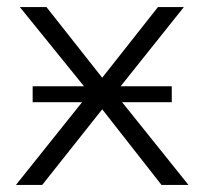

<svg xmlns="http://www.w3.org/2000/svg" viewBox="-20 -521 576 541"><path d="M25 0 232 -259 36 -501H111L268 -302L425 -501H498L304 -258L511 0H435L268 -213L99 0ZM72 -233V-278H464V-233Z"/></svg>

Font: Mulish Light
Style: Regular
Weight: 300
Designer: Vernon Adams
Foundry: Vernon Adams
Version: Version 3.603; ttfautohint (v1.8.3)